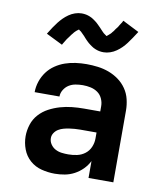

<svg xmlns="http://www.w3.org/2000/svg" viewBox="-85 -829 771 907"><g transform="rotate(10 300.0 -376.0)"><path d="M239 8Q207 8 175.5 0Q144 -8 120 -29Q96 -50 84.5 -80.5Q73 -111 73 -143Q73 -171 82 -199Q91 -227 110.5 -248.5Q130 -270 155.5 -283.5Q181 -297 208.5 -305Q236 -313 264.5 -316Q293 -319 322 -319H400V-344Q400 -363 392 -380.5Q384 -398 369 -408.5Q354 -419 335.5 -423Q317 -427 298 -427Q281 -427 263.5 -424Q246 -421 231.5 -412Q217 -403 207.5 -387.5Q198 -372 198 -355H79Q79 -381 87.5 -406.5Q96 -432 111.5 -453Q127 -474 149 -489Q171 -504 195.5 -512.5Q220 -521 246 -524.5Q272 -528 298 -528Q325 -528 352.5 -524.5Q380 -521 405.5 -511.5Q431 -502 453 -486Q475 -470 490.5 -447.5Q506 -425 512.5 -398Q519 -371 519 -344V0H400V-81Q389 -59 371.5 -41.5Q354 -24 332.5 -12.5Q311 -1 287 3.5Q263 8 239 8ZM286 -93Q307 -93 328 -97.5Q349 -102 366 -115Q383 -128 391.5 -148Q400 -168 400 -189V-218H322Q309 -218 295.5 -217Q282 -216 269 -214Q256 -212 243 -208.5Q230 -205 218.5 -198Q207 -191 199.5 -179.5Q192 -168 192 -155Q192 -139 201 -125.5Q210 -112 224 -104.5Q238 -97 254 -95Q270 -93 286 -93ZM366 -597Q361 -597 355.5 -597.5Q350 -598 345 -599Q340 -600 335.5 -601.5Q331 -603 326 -605Q321 -607 316.5 -609.5Q312 -612 308.5 -614.5Q305 -617 300 -620.5Q295 -624 291 -627.5Q287 -631 283.5 -634.5Q280 -638 276.5 -641.5Q273 -645 270 -648.5Q267 -652 263 -656.5Q259 -661 255 -664.5Q251 -668 248 -671.5Q245 -675 240 -678Q235 -681 234 -683Q233 -682 230 -680Q227 -678 224.5 -676Q222 -674 219 -671Q216 -668 214.5 -666.5Q213 -665 211.5 -663Q210 -661 208.5 -659Q207 -657 205 -655Q203 -653 201.5 -650.5Q200 -648 198 -645.5Q196 -643 194 -640Q192 -637 189.5 -634Q187 -631 185 -628Q183 -625 181 -621.5Q179 -618 176.5 -614Q174 -610 171.5 -606Q169 -602 167 -598L88 -637Q99 -655 109 -670Q119 -685 128.5 -697Q138 -709 148.5 -719.5Q159 -730 172.5 -739.5Q186 -749 202 -754.5Q218 -760 234 -760Q239 -760 244.5 -759.5Q250 -759 255 -758Q260 -757 264.5 -755.5Q269 -754 274 -752Q279 -750 283.5 -747.5Q288 -745 291.5 -742.5Q295 -740 300 -736.5Q305 -733 309 -729.5Q313 -726 316.5 -722.5Q320 -719 323.5 -715.5Q327 -712 330 -709Q333 -706 337 -701.5Q341 -697 345 -693Q349 -689 352 -686Q355 -683 359.5 -680.5Q364 -678 366 -675Q367 -675 370 -677Q373 -679 375.5 -681.5Q378 -684 381 -686.5Q384 -689 385.5 -690.5Q387 -692 388.5 -694Q390 -696 391.5 -698Q393 -700 395 -702Q397 -704 398.5 -706.5Q400 -709 402 -712Q404 -715 406 -717.5Q408 -720 410.5 -723Q413 -726 415 -729.5Q417 -733 419 -736.5Q421 -740 423.5 -743.5Q426 -747 428.5 -751Q431 -755 433 -760L512 -720Q501 -703 491 -688Q481 -673 471.5 -660.5Q462 -648 451.5 -637.5Q441 -627 427.5 -617.5Q414 -608 398 -602.5Q382 -597 366 -597Z"/></g></svg>

Font: Iosevka Aile
Style: Bold
Weight: 700
Designer: Belleve Invis
Foundry: Belleve Invis
Version: Version 28.0.1; ttfautohint (v1.8.4)